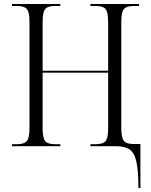

<svg xmlns="http://www.w3.org/2000/svg" viewBox="-20 -734 757 964"><path d="M675 210Q675 122 664.5 76.5Q654 31 629.5 15.5Q605 0 562 0H434V-10H460Q498 -10 510.5 -26Q523 -42 523 -90V-369H194V-90Q194 -42 206.5 -26Q219 -10 257 -10H283V0H40V-10H65Q102 -10 115 -26Q128 -42 128 -90V-625Q128 -673 115 -688.5Q102 -704 65 -704H40V-714H283V-704H256Q219 -704 206.5 -688Q194 -672 194 -624V-379H523V-624Q523 -672 510.5 -688Q498 -704 461 -704H434V-714H678V-704H652Q615 -704 602 -688.5Q589 -673 589 -625V-93Q589 -57 595.5 -39.5Q602 -22 615.5 -16.5Q629 -11 652 -11H685V210Z"/></svg>

Font: Noto Serif Display SemiCondensed Light
Style: Regular
Weight: 300
Width: 4
Designer: Monotype Design Team
Foundry: Monotype Imaging Inc.
Version: Version 2.009